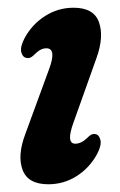

<svg xmlns="http://www.w3.org/2000/svg" viewBox="-20 -468 310 497"><path d="M175 -96Q182.5 -96 190.8 -100Q199 -104 209.5 -114.5Q218 -122.5 226 -121Q236 -120 239.8 -106.2Q243.5 -92.5 231.5 -69.5Q211.5 -33 178.2 -12Q145 9 105 9Q52.5 9 38.5 -28.2Q24.5 -65.5 45.5 -121L106.5 -287.5Q127.5 -343 100 -343Q92 -343 84.2 -338.8Q76.5 -334.5 65.5 -323.5Q57 -316 49.5 -318Q39 -319 35.2 -332.5Q31.5 -346 43.5 -369Q62.5 -404.5 96.2 -426.2Q130 -448 170.5 -448Q223 -448 236.2 -410.5Q249.5 -373 230 -318.5L170.5 -151.5Q150 -96 175 -96Z"/></svg>

Font: Fraunces 144pt SuperSoft SemiBold
Style: Italic
Weight: 600
Italic angle: -16°
Version: Version 1.000;[b76b70a41]